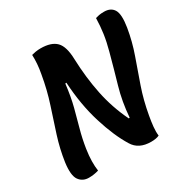

<svg xmlns="http://www.w3.org/2000/svg" viewBox="-162 -856 995 1013"><g transform="rotate(-30 335.5 -349.5)"><path d="M156 1Q128 10 96 10Q58 10 37.5 -19Q17 -48 27 -123Q38 -199 61.5 -272.5Q85 -346 110.5 -423Q136 -500 151 -588Q157 -619 159 -647.5Q161 -676 160 -701Q170 -704 184.5 -706.5Q199 -709 215 -709Q280 -709 310 -678.5Q340 -648 342 -570Q346 -456 367 -353.5Q388 -251 434 -156L440 -157Q447 -251 471.5 -335Q496 -419 521 -512Q535 -563 541.5 -608.5Q548 -654 549 -701Q558 -704 570.5 -706.5Q583 -709 602 -709Q643 -709 660.5 -680Q678 -651 666 -576Q653 -497 627 -424Q601 -351 575 -276Q549 -201 534 -116Q528 -83 525 -53Q522 -23 525 1Q507 10 475 10Q400 10 368 -43Q322 -117 286.5 -231.5Q251 -346 243 -484L236 -483Q227 -407 212 -349Q197 -291 182.5 -239.5Q168 -188 159 -130Q153 -90 152.5 -57.5Q152 -25 156 1Z"/></g></svg>

Font: Recursive Sn Csl St SmB
Style: Italic
Weight: 600
Italic angle: -15°
Version: Version 1.079;hotconv 1.0.112;makeotfexe 2.5.65598; ttfautoh